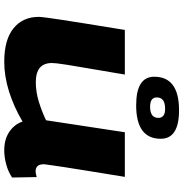

<svg xmlns="http://www.w3.org/2000/svg" viewBox="-0 -832 843 882"><g transform="rotate(90 421.0 -391.5)"><path d="M264 10Q163 10 110.5 -32.5Q58 -75 58 -149Q58 -155 59 -163Q60 -171 62.5 -191.5Q65 -212 71.5 -253.5Q78 -295 89 -365Q100 -435 118 -544H323Q305 -436 294 -373Q283 -310 278 -277.5Q273 -245 271.5 -231.5Q270 -218 270 -209Q270 -135 358 -135Q402 -135 446.5 -148.5Q491 -162 533 -182L588 -544H793Q776 -439 765 -371.5Q754 -304 748 -264.5Q742 -225 739.5 -206Q737 -187 736 -181Q735 -175 735 -173Q735 -151 744 -142.5Q753 -134 767 -134Q770 -134 777 -135Q784 -136 794 -139L796 -26Q769 -8 735.5 1Q702 10 671 10Q621 10 586.5 -13Q552 -36 539 -74Q471 -34 401 -12Q331 10 264 10ZM464 -596Q333 -596 333 -679Q333 -793 487 -793Q618 -793 618 -709Q618 -596 464 -596ZM471 -660Q522 -660 522 -698Q522 -729 480 -729Q428 -729 428 -691Q428 -660 471 -660Z"/></g></svg>

Font: Georama ExtraExtended
Style: Bold Italic
Weight: 700
Width: 8
Italic angle: -9°
Designer: Jean-Baptiste Levee
Foundry: Production Type
Version: Version 1.000